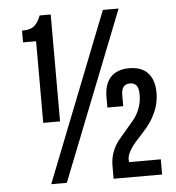

<svg xmlns="http://www.w3.org/2000/svg" viewBox="-51 -748 729 795"><g transform="rotate(-5 313.5 -350.0)"><path d="M64.9 -595.2V-644Q84.5 -644 97.9 -648.2Q111.3 -652.3 120.1 -661.6Q128.9 -670.9 133.1 -678.5Q137.2 -686 143.1 -700.2H189V-255.9H119.1V-595.2ZM129.9 0 405.8 -700.2H471.2L194.8 0ZM526.9 -336.9Q526.9 -364.7 517.8 -376Q508.8 -387.2 491.2 -387.2Q455.1 -387.2 455.1 -342.8V-295.9H389.2V-338.9Q389.2 -392.6 415.5 -421.4Q441.9 -450.2 493.2 -450.2Q544.4 -450.2 570.8 -421.4Q597.2 -392.6 597.2 -338.9Q597.2 -298.3 581.5 -262.2Q565.9 -226.1 544.4 -200.7Q522.9 -175.3 501.7 -152.6Q480.5 -129.9 467.8 -107.2Q455.1 -84.5 459 -63H590.8V0H389.2V-54.2Q389.2 -84.5 399.4 -111.3Q409.7 -138.2 424.8 -156.7Q439.9 -175.3 458 -196Q476.1 -216.8 491.2 -235.1Q506.3 -253.4 516.6 -280Q526.9 -306.6 526.9 -336.9Z"/></g></svg>

Font: Bebas Neue Bold
Style: Regular
Weight: 700
Designer: Ryoichi Tsunekawa
Foundry: Ryoichi Tsunekawa
Version: Version 1.300